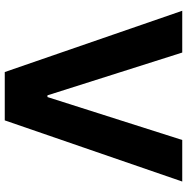

<svg xmlns="http://www.w3.org/2000/svg" viewBox="-10 -758 768 787"><g transform="rotate(90 373.5 -364.0)"><path d="M194.9 -727.5 370.3 -175H377.3L553.3 -727.5H723.6L472.9 0H274.8L23.6 -727.5Z"/></g></svg>

Font: Inter
Style: Regular
Weight: 400
Designer: Rasmus Andersson
Foundry: rsms
Version: Version 4.000;git-8c9346024